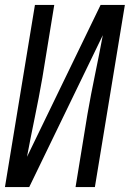

<svg xmlns="http://www.w3.org/2000/svg" viewBox="-20 -755 524 775"><path d="M0 0 121 -735H199L151 -441Q137 -361 120.5 -281.5Q104 -202 89 -122L386 -735H484L363 0H285L333 -294Q347 -374 363.5 -453.5Q380 -533 395 -613L98 0Z"/></svg>

Font: Iosevka QP
Style: Italic
Weight: 400
Italic angle: -9°
Designer: Belleve Invis
Foundry: Belleve Invis
Version: Version 20.0.0; ttfautohint (v1.8.4)